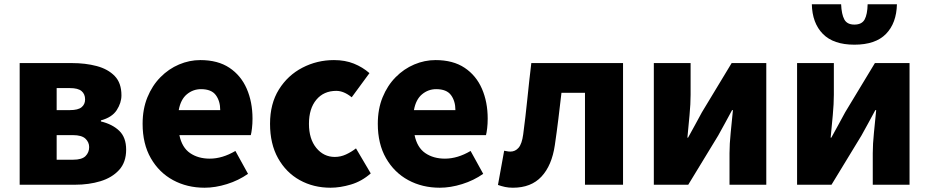

<svg xmlns="http://www.w3.org/2000/svg" viewBox="-20 -864 4346 898"><path d="M72 0V-569H316Q380 -569 432.5 -555Q485 -541 516.5 -508.5Q548 -476 548 -418Q548 -383 526 -349Q504 -315 452 -301V-296Q506 -283 538 -252Q570 -221 570 -164Q570 -105 537 -69Q504 -33 450 -16.5Q396 0 331 0ZM245 -349H307Q345 -349 361.5 -362.5Q378 -376 378 -399Q378 -424 361.5 -438Q345 -452 307 -452H245ZM245 -117H322Q363 -117 380 -134Q397 -151 397 -176Q397 -199 379.5 -215.5Q362 -232 321 -232H245Z M937 14Q855 14 789.5 -21.5Q724 -57 685.5 -124Q647 -191 647 -285Q647 -354 669.5 -409Q692 -464 730.5 -503Q769 -542 817.5 -562.5Q866 -583 917 -583Q999 -583 1053 -547Q1107 -511 1134 -449Q1161 -387 1161 -309Q1161 -285 1158.5 -264Q1156 -243 1153 -232H819Q831 -174 869 -148Q907 -122 961 -122Q1020 -122 1081 -158L1140 -51Q1096 -20 1041.5 -3Q987 14 937 14ZM816 -349H1010Q1010 -391 989.5 -419Q969 -447 920 -447Q883 -447 854 -423Q825 -399 816 -349Z M1526 14Q1446 14 1382 -21.5Q1318 -57 1280.5 -124Q1243 -191 1243 -285Q1243 -379 1284.5 -445.5Q1326 -512 1394.5 -547.5Q1463 -583 1542 -583Q1594 -583 1635 -566.5Q1676 -550 1708 -522L1625 -409Q1588 -439 1553 -439Q1494 -439 1459.5 -397.5Q1425 -356 1425 -285Q1425 -214 1459.5 -172Q1494 -130 1546 -130Q1573 -130 1598 -141.5Q1623 -153 1645 -170L1714 -53Q1672 -16 1621.5 -1Q1571 14 1526 14Z M2037 14Q1955 14 1889.5 -21.5Q1824 -57 1785.5 -124Q1747 -191 1747 -285Q1747 -354 1769.5 -409Q1792 -464 1830.5 -503Q1869 -542 1917.5 -562.5Q1966 -583 2017 -583Q2099 -583 2153 -547Q2207 -511 2234 -449Q2261 -387 2261 -309Q2261 -285 2258.5 -264Q2256 -243 2253 -232H1919Q1931 -174 1969 -148Q2007 -122 2061 -122Q2120 -122 2181 -158L2240 -51Q2196 -20 2141.5 -3Q2087 14 2037 14ZM1916 -349H2110Q2110 -391 2089.5 -419Q2069 -447 2020 -447Q1983 -447 1954 -423Q1925 -399 1916 -349Z M2379 14Q2359 14 2342.5 10.5Q2326 7 2309 1L2338 -159Q2345 -158 2352 -156.5Q2359 -155 2367 -155Q2390 -155 2405.5 -173Q2421 -191 2427 -235Q2438 -318 2446.5 -402Q2455 -486 2465 -569H2894V0H2716V-430H2606Q2599 -369 2591.5 -307.5Q2584 -246 2575 -185Q2561 -90 2512.5 -38Q2464 14 2379 14Z M3038 0V-569H3210V-421Q3210 -379 3205 -325.5Q3200 -272 3195 -220H3198Q3212 -246 3231 -280Q3250 -314 3263 -339L3402 -569H3564V0H3392V-148Q3392 -190 3397.5 -243.5Q3403 -297 3408 -349H3404Q3390 -324 3371.5 -289Q3353 -254 3339 -230L3199 0Z M3708 0V-569H3880V-421Q3880 -379 3875 -325.5Q3870 -272 3865 -220H3868Q3882 -246 3901 -280Q3920 -314 3933 -339L4072 -569H4234V0H4062V-148Q4062 -190 4067.5 -243.5Q4073 -297 4078 -349H4074Q4060 -324 4041.5 -289Q4023 -254 4009 -230L3869 0ZM3976 -655Q3878 -655 3828.5 -705.5Q3779 -756 3777 -844H3914Q3916 -797 3929 -773Q3942 -749 3976 -749Q4011 -749 4024 -773Q4037 -797 4038 -844H4175Q4173 -756 4124 -705.5Q4075 -655 3976 -655Z"/></svg>

Font: Source Han Sans CN Heavy
Style: Regular
Weight: 900
Designer: Ryoko NISHIZUKA 西塚涼子 (kana, bopomofo & ideographs); Paul D. Hunt (Latin, Greek & Cyrillic); Sandoll Communications 산돌커뮤니
Foundry: Adobe
Version: Version 2.000;hotconv 1.0.107;makeotfexe 2.5.65593